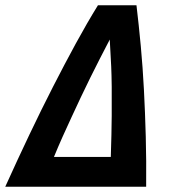

<svg xmlns="http://www.w3.org/2000/svg" viewBox="-69 -713 649 733"><path d="M-49 0Q-2 -104 43.5 -199.5Q89 -295 133.5 -382Q178 -469 220.5 -547Q263 -625 305 -693H452Q461 -618 468.5 -537Q476 -456 480.5 -370Q485 -284 487.5 -191.5Q490 -99 489 0ZM137 -114H354Q357 -205 357.5 -270.5Q358 -336 357.5 -382Q357 -428 355.5 -460Q354 -492 352.5 -516Q351 -540 350 -562Q331 -526 312.5 -489.5Q294 -453 275.5 -416Q257 -379 239.5 -341.5Q222 -304 204.5 -266.5Q187 -229 170 -191Q153 -153 137 -114Z"/></svg>

Font: Ubuntu Sans Mono
Style: Bold Italic
Weight: 700
Italic angle: -13.5°
Monospace: yes
Designer: Dalton Maag Ltd
Foundry: Dalton Maag Ltd
Version: Version 1.006